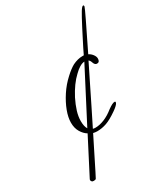

<svg xmlns="http://www.w3.org/2000/svg" viewBox="-202 -820 883 1011"><g transform="rotate(-30 239.0 -315.0)"><path d="M62 99Q53 99 50 95Q43 87 48 79L158 -134Q138 -146 124 -169.5Q110 -193 110 -226Q110 -258 124.5 -296.5Q139 -335 164.5 -374Q190 -413 224 -444Q240 -459 253.5 -469Q267 -479 278 -485Q309 -500 337 -500Q342 -500 346 -500L363 -535Q380 -567 391.5 -591Q403 -615 412 -631Q440 -685 453.5 -707Q467 -729 474 -729Q477 -729 477.5 -726Q478 -723 478 -721Q476 -713 448.5 -656Q421 -599 369 -493Q382 -487 392 -474Q402 -461 402 -449Q402 -427 385 -427Q372 -427 366 -445Q362 -458 354 -464Q343 -441 330.5 -416.5Q318 -392 305 -365Q277 -308 248.5 -250.5Q220 -193 194 -141Q200 -139 210 -139Q234 -139 263 -150.5Q292 -162 323 -187Q351 -207 363 -207Q372 -207 366.5 -196Q361 -185 334 -166Q294 -138 265.5 -128Q237 -118 208 -118Q196 -118 184 -121Q150 -54 125.5 -4Q101 46 92 63L76 94Q73 99 62 99ZM159 -208Q159 -175 170 -158L331 -468L332 -470Q304 -468 269 -433Q229 -396 195 -331Q178 -297 168.5 -266Q159 -235 159 -208Z"/></g></svg>

Font: Ephesis
Style: Regular
Weight: 400
Designer: Robert E. Leuschke
Foundry: Robert E. Leuschke
Version: Version 1.010; ttfautohint (v1.8.3)